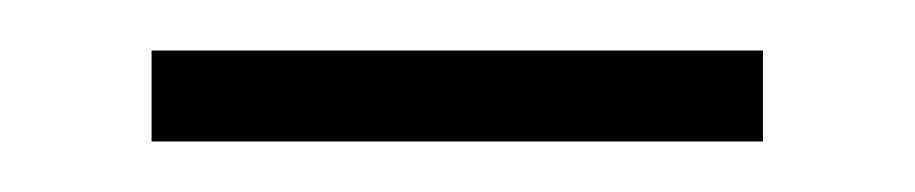

<svg xmlns="http://www.w3.org/2000/svg" viewBox="-20 -309 362 76"><path d="M40 -253V-289H282V-253Z"/></svg>

Font: Noto Sans Gujarati ExtraLight
Style: Regular
Weight: 200
Designer: Jelle Bosma - Monotype Design Team, Universal Thirst
Foundry: Monotype Imaging Inc.
Version: Version 2.106; ttfautohint (v1.8.4.7-5d5b)